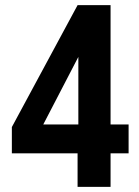

<svg xmlns="http://www.w3.org/2000/svg" viewBox="-20 -725 538 745"><path d="M281 0V-130H26V-232L281 -705H409V-242H479V-130H409V0ZM284 -242V-535H300L138 -223L133 -242Z"/></svg>

Font: Nunito Sans 10pt Condensed ExtraBold
Style: Regular
Weight: 800
Width: 3
Designer: Vernon Adams
Foundry: Vernon Adams
Version: Version 3.101;gftools[0.9.27]